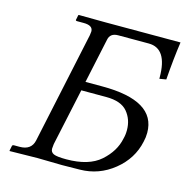

<svg xmlns="http://www.w3.org/2000/svg" viewBox="-98 -739 808 833"><g transform="rotate(15 306.0 -322.0)"><path d="M250 -333 195 -77Q193 -61 193 -56Q193 -40 207.5 -33.5Q222 -27 264 -27Q365 -27 417 -73Q469 -119 481 -178Q486 -196 486 -217Q486 -265 457.5 -299Q429 -333 362 -333ZM569 -188Q552 -108 485 -54Q418 0 333 1L253 2L142 0L18 2L17 0L21 -19Q21 -27 30 -27H55Q107 -27 117 -72L224 -574Q226 -586 226 -591Q226 -618 184 -618H155Q146 -618 149 -625L153 -645L157 -646L276 -645H612Q601 -569 594 -474L564 -469V-475Q564 -605 480 -605H343Q307 -605 301 -574L258 -373H334Q574 -373 574 -229Q574 -208 569 -188Z"/></g></svg>

Font: Linux Libertine O
Style: Italic
Weight: 400
Italic angle: -12°
Designer: Philipp H. Poll
Foundry: Philipp H. Poll
Version: Version 5.1.6